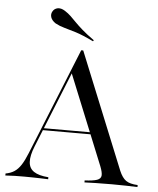

<svg xmlns="http://www.w3.org/2000/svg" viewBox="-54 -804 698 850"><g transform="rotate(5 295.5 -379.0)"><path d="M1.6 0V-8.9Q24.2 -12.9 40.3 -23.4Q56.5 -33.9 69.8 -54.4Q83.1 -75 96 -107.3L287.9 -581.5H296.8L506.5 -65.3Q519.4 -34.7 536.7 -22.6Q554 -10.5 588.7 -8.9V0Q567.7 -0.8 538.3 -1.6Q508.9 -2.4 475 -2.4Q433.9 -2.4 402.8 -1.6Q371.8 -0.8 353.2 0V-8.9Q390.3 -10.5 407.7 -16.5Q425 -22.6 426.2 -36.7Q427.4 -50.8 416.9 -77.4L253.2 -480.6L262.9 -495.2L119.4 -139.5Q102.4 -97.6 104 -69.4Q105.6 -41.1 127.4 -26.6Q149.2 -12.1 191.9 -8.9V0Q175 -0.8 157.3 -1.2Q139.5 -1.6 121.8 -2Q104 -2.4 85.5 -2.4Q64.5 -2.4 44 -2Q23.4 -1.6 1.6 0ZM143.5 -214.5 147.6 -223.4H400L403.2 -214.5ZM336.3 -625.8Q287.9 -649.2 256.9 -658.9Q225.8 -668.5 204.8 -674.2Q183.9 -679.8 164.5 -690.3Q147.6 -701.6 143.1 -715.7Q138.7 -729.8 146 -741.9Q153.2 -754.8 168.1 -757.7Q183.1 -760.5 200.8 -749.2Q216.1 -739.5 227.8 -728.2Q239.5 -716.9 252.8 -703.2Q266.1 -689.5 286.3 -671.8Q306.5 -654 339.5 -630.6Z"/></g></svg>

Font: Playfair 144pt
Style: Regular
Weight: 400
Designer: Claus Eggers Sørensen
Foundry: Claus Eggers Sørensen
Version: Version 2.001;gftools[0.9.30]